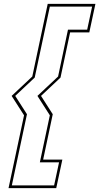

<svg xmlns="http://www.w3.org/2000/svg" viewBox="-20 -770 512 990"><path d="M252 -181 202.5 53H301.5L270 200H24L104 -175.5L40 -275.5L146.5 -375.5L226 -750H472L440.5 -603H341.5L292 -370L191.5 -275.5ZM119 -181 41 186H259L284.5 67H185.5L237 -175.5L173 -275.5L279.5 -375.5L330.5 -617H429.5L455 -736H237L159 -370L58.5 -275.5Z"/></svg>

Font: Tourney Condensed Thin
Style: Italic
Weight: 100
Width: 3
Italic angle: -12°
Designer: Tyler Finck
Foundry: Etcetera Type Co
Version: Version 1.010; ttfautohint (v1.8.3)